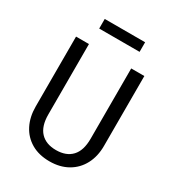

<svg xmlns="http://www.w3.org/2000/svg" viewBox="-209 -1003 1034 1136"><g transform="rotate(30 307.5 -435.5)"><path d="M541 -706.2V-228.7Q541 -157.4 512.3 -103.1Q483.6 -48.7 430.8 -18.5Q377.9 11.8 306.7 11.8Q233.8 11.8 181.8 -18.7Q129.7 -49.2 102.1 -103.3Q74.4 -157.4 74.4 -228.7V-706.2H162.6V-225.6Q162.6 -145.1 200.3 -105.1Q237.9 -65.1 306.7 -65.1Q375.9 -65.1 413.6 -105.1Q451.3 -145.1 451.3 -225.6V-706.2ZM445.1 -815.9H169.2V-881.5H445.1Z"/></g></svg>

Font: FiraCode Nerd Font
Style: Regular
Weight: 400
Designer: Carrois Corporate, Edenspiekermann AG, Nikita Prokopov
Foundry: Carrois Corporate, Edenspiekermann AG, Nikita Prokopov
Version: Version 6.002;Nerd Fonts 2.2.2